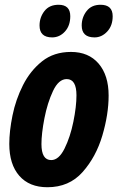

<svg xmlns="http://www.w3.org/2000/svg" viewBox="-20 -776 497 806"><path d="M275 -708Q275 -756 226 -756Q187 -756 166.5 -729.5Q146 -703 146 -669Q146 -619 199 -619Q230 -619 252.5 -643.5Q275 -668 275 -708ZM453 -708Q453 -756 402 -756Q364 -756 343.5 -729.5Q323 -703 323 -669Q323 -619 377 -619Q407 -619 430 -643.5Q453 -668 453 -708ZM436 -375Q436 -460 394 -509Q352 -558 278 -558Q206 -558 156.5 -518.5Q107 -479 76.5 -418.5Q46 -358 32.5 -291.5Q19 -225 19 -172Q19 -86 61 -38Q103 10 179 10Q270 10 326.5 -53.5Q383 -117 409.5 -206.5Q436 -296 436 -375ZM154 -171Q154 -215 166.5 -279.5Q179 -344 202.5 -394Q226 -444 260 -444Q301 -444 301 -376Q301 -329 288 -265Q275 -201 251 -152.5Q227 -104 195 -104Q154 -104 154 -171Z"/></svg>

Font: Noto Sans UI Condensed ExtraBold
Style: Italic
Weight: 800
Width: 3
Designer: Monotype Design Team
Foundry: Monotype Imaging Inc.
Version: 1.001